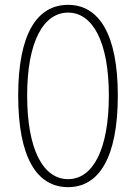

<svg xmlns="http://www.w3.org/2000/svg" viewBox="-20 -759 561 792"><path d="M261 13C388 13 466 -109 466 -365C466 -618 388 -739 261 -739C132 -739 55 -618 55 -365C55 -109 132 13 261 13ZM261 -20C158 -20 92 -142 92 -365C92 -585 158 -707 261 -707C363 -707 429 -585 429 -365C429 -142 363 -20 261 -20Z"/></svg>

Font: Noto Sans CJK Thin
Style: Regular
Weight: 100
Designer: Ryoko NISHIZUKA (kana & ideographs); Paul D. Hunt (Latin, Greek & Cyrillic); Wenlong ZHANG (bopomofo); Sandoll Communica
Foundry: Adobe Systems Incorporated
Version: Version 1.000;PS 1;hotconv 1.0.78;makeotf.lib2.5.61930